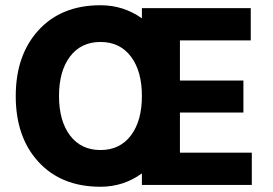

<svg xmlns="http://www.w3.org/2000/svg" viewBox="-20 -705 1040 732"><path d="M940 0H521V-44Q451 7 363 7Q214 7 127 -87.5Q40 -182 40 -338.5Q40 -495 127 -590Q214 -685 363 -685Q451 -685 521 -635V-674H936V-551H666V-398H908V-276H666V-123H940ZM247 -489.5Q205 -434 205 -339Q205 -244 247 -188.5Q289 -133 363 -133Q437 -133 479 -188.5Q521 -244 521 -339Q521 -434 479 -489.5Q437 -545 363 -545Q289 -545 247 -489.5Z"/></svg>

Font: Hind Jalandhar
Style: Bold
Weight: 700
Designer: Namrata Goyal
Foundry: Indian Type Foundry
Version: Version 0.702;PS 1.0;hotconv 1.0.81;makeotf.lib2.5.63406